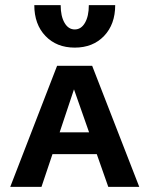

<svg xmlns="http://www.w3.org/2000/svg" viewBox="-20 -730 584 750"><path d="M114 -710H217Q217 -667 232 -641Q247 -615 272 -615Q297 -615 312 -641Q327 -667 327 -710H430Q430 -635 386.5 -589.5Q343 -544 272 -544Q201 -544 157.5 -589.5Q114 -635 114 -710ZM358 -128H185L142 0H20L203 -473H340L524 0H403ZM328 -213 269 -381 213 -213Z"/></svg>

Font: Ysabeau SC
Style: Bold
Weight: 700
Designer: Christian Thalmann (Catharsis Fonts)
Version: Version 0.003